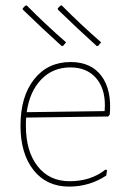

<svg xmlns="http://www.w3.org/2000/svg" viewBox="-20 -687 486 712"><path d="M225 -530 214 -517 209 -516Q136 -582 65 -651L64 -656L74 -666L79 -667Q148 -597 225 -530ZM355 -530 344 -517 339 -516Q266 -582 195 -651L194 -656L204 -666L209 -667Q278 -597 355 -530ZM236 5Q153 5 104.5 -56Q56 -117 56 -221Q56 -329 106.5 -393Q157 -457 242 -457Q318 -457 356.5 -405Q395 -353 387 -262L381 -255L77 -251Q76 -242 76 -221Q76 -126 119.5 -70.5Q163 -15 238 -15Q317 -15 371 -58L377 -56L374 -36Q312 5 236 5ZM241 -437Q176 -437 133 -392.5Q90 -348 79 -271L368 -275L369 -296Q369 -362 334.5 -399.5Q300 -437 241 -437Z"/></svg>

Font: Alegreya Sans Thin
Style: Regular
Weight: 100
Designer: Juan Pablo del Peral
Foundry: Huerta Tipografica
Version: Version 2.007